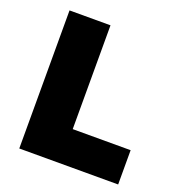

<svg xmlns="http://www.w3.org/2000/svg" viewBox="-127 -808 856 916"><g transform="rotate(20 300.5 -350.5)"><path d="M71 -701V0H573V-174H279V-701Z"/></g></svg>

Font: Argentum Sans ExtraBold
Style: Regular
Weight: 800
Designer: Julieta Ulanovsky
Foundry: Julieta Ulanovsky
Version: Version 5.001;February 15, 2019;FontCreator 11.5.0.2425 64-b